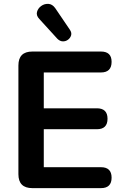

<svg xmlns="http://www.w3.org/2000/svg" viewBox="-20 -971 639 991"><path d="M147 0Q75 0 75 -72V-633Q75 -705 147 -705H501Q556 -705 556 -652Q556 -597 501 -597H206V-412H480Q535 -412 535 -358Q535 -304 480 -304H206V-108H501Q556 -108 556 -54Q556 0 501 0ZM276 -771 183 -873Q166 -891 171 -909.5Q176 -928 192.5 -940Q209 -952 229.5 -951Q250 -950 265 -929L341 -817Q351 -802 347 -788.5Q343 -775 331 -766Q319 -757 304 -757.5Q289 -758 276 -771Z"/></svg>

Font: Chiron GoRound TC SB
Style: Regular
Weight: 500
Designer: Ryoko NISHIZUKA 西塚涼子 (kana, bopomofo & ideographs); Paul D. Hunt (Latin, Greek & Cyrillic); Sandoll Communications 산돌커뮤니
Foundry: Adobe
Version: Version 1.000;hotconv 1.1.1;makeotfexe 2.6.0